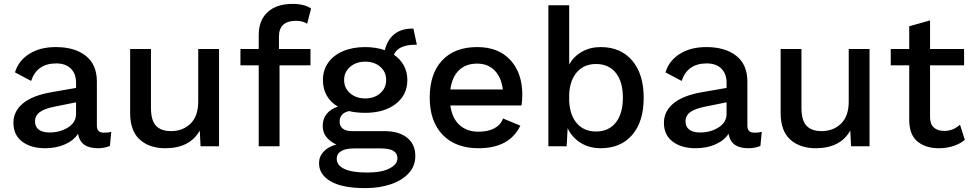

<svg xmlns="http://www.w3.org/2000/svg" viewBox="-20 -752 4997 987"><path d="M552 -74 545 -2Q518 10 483 10Q440 10 414.5 -7Q389 -24 381 -64Q358 -29 313 -9.5Q268 10 212 10Q139 10 94 -24Q49 -58 49 -121Q49 -180 98 -220.5Q147 -261 244 -278L371 -300V-327Q371 -373 344 -399.5Q317 -426 269 -426Q170 -426 140 -336L57 -380Q75 -440 130.5 -475Q186 -510 267 -510Q364 -510 421 -465Q478 -420 478 -333V-107Q478 -88 486.5 -79Q495 -70 515 -70Q537 -70 552 -74ZM371 -166V-226L262 -204Q210 -194 185 -176Q160 -158 160 -128Q160 -100 179.5 -85.5Q199 -71 235 -71Q289 -71 330 -97Q371 -123 371 -166Z M1011 0 1007 -81Q956 10 829 10Q748 10 698.5 -34.5Q649 -79 649 -171V-500H756V-199Q756 -133 782 -105.5Q808 -78 859 -78Q920 -78 959.5 -116.5Q999 -155 999 -230V-500H1106V0Z M1414 -500H1576V-416H1417V0H1310V-416H1216V-500H1310V-572Q1310 -648 1356 -690Q1402 -732 1485 -732Q1515 -732 1540 -725.5Q1565 -719 1579 -708L1559 -630Q1536 -645 1502 -645Q1414 -645 1414 -564Z M2115 50Q2115 101 2081.5 138Q2048 175 1989.5 195Q1931 215 1858 215Q1739 215 1679.5 180Q1620 145 1620 87Q1620 53 1643.5 27.5Q1667 2 1709 -9Q1677 -24 1658 -47.5Q1639 -71 1639 -104Q1639 -177 1717 -204Q1679 -226 1659.5 -261Q1640 -296 1640 -341Q1640 -391 1667 -429.5Q1694 -468 1743.5 -489Q1793 -510 1857 -510Q1912 -510 1958 -494Q1972 -549 2008.5 -577.5Q2045 -606 2105 -605L2123 -522Q2075 -523 2045.5 -510Q2016 -497 2005 -471Q2038 -448 2056 -415Q2074 -382 2074 -341Q2074 -264 2014.5 -218Q1955 -172 1857 -172Q1811 -172 1774 -181Q1749 -175 1737.5 -161.5Q1726 -148 1726 -126Q1726 -103 1742.5 -90.5Q1759 -78 1788 -78H1955Q2031 -78 2073 -44Q2115 -10 2115 50ZM1749 -341Q1749 -299 1780 -272.5Q1811 -246 1857 -246Q1904 -246 1934.5 -272.5Q1965 -299 1965 -341Q1965 -383 1934.5 -409Q1904 -435 1857 -435Q1811 -435 1780 -408.5Q1749 -382 1749 -341ZM2023 62Q2023 37 2003 24Q1983 11 1936 11H1801Q1756 11 1733.5 25Q1711 39 1711 64Q1711 98 1750.5 116.5Q1790 135 1868 135Q1941 135 1982 114Q2023 93 2023 62Z M2661 -210H2295Q2304 -144 2342 -109.5Q2380 -75 2440 -75Q2489 -75 2521.5 -92.5Q2554 -110 2566 -143L2655 -106Q2599 10 2440 10Q2322 10 2255.5 -59Q2189 -128 2189 -250Q2189 -373 2253 -441.5Q2317 -510 2433 -510Q2543 -510 2604 -443Q2665 -376 2665 -265Q2665 -236 2661 -210ZM2295 -292H2565Q2557 -355 2522.5 -390Q2488 -425 2433 -425Q2375 -425 2339.5 -391Q2304 -357 2295 -292Z M3289 -249Q3289 -127 3230 -58.5Q3171 10 3068 10Q3009 10 2964.5 -18Q2920 -46 2898 -93L2893 0H2799V-725H2906V-420Q2929 -462 2971.5 -486Q3014 -510 3068 -510Q3171 -510 3230 -440.5Q3289 -371 3289 -249ZM3182 -250Q3182 -332 3145.5 -377.5Q3109 -423 3044 -423Q2983 -423 2946.5 -382Q2910 -341 2906 -269V-231Q2910 -158 2946.5 -117Q2983 -76 3044 -76Q3109 -76 3145.5 -122Q3182 -168 3182 -250Z M3896 -74 3889 -2Q3862 10 3827 10Q3784 10 3758.5 -7Q3733 -24 3725 -64Q3702 -29 3657 -9.5Q3612 10 3556 10Q3483 10 3438 -24Q3393 -58 3393 -121Q3393 -180 3442 -220.5Q3491 -261 3588 -278L3715 -300V-327Q3715 -373 3688 -399.5Q3661 -426 3613 -426Q3514 -426 3484 -336L3401 -380Q3419 -440 3474.5 -475Q3530 -510 3611 -510Q3708 -510 3765 -465Q3822 -420 3822 -333V-107Q3822 -88 3830.5 -79Q3839 -70 3859 -70Q3881 -70 3896 -74ZM3715 -166V-226L3606 -204Q3554 -194 3529 -176Q3504 -158 3504 -128Q3504 -100 3523.5 -85.5Q3543 -71 3579 -71Q3633 -71 3674 -97Q3715 -123 3715 -166Z M4355 0 4351 -81Q4300 10 4173 10Q4092 10 4042.5 -34.5Q3993 -79 3993 -171V-500H4100V-199Q4100 -133 4126 -105.5Q4152 -78 4203 -78Q4264 -78 4303.5 -116.5Q4343 -155 4343 -230V-500H4450V0Z M4940 -33Q4916 -13 4881.5 -1.5Q4847 10 4807 10Q4738 10 4696.5 -24.5Q4655 -59 4654 -132V-416H4559V-500H4654V-617L4761 -647V-500H4936V-416H4761V-150Q4761 -114 4780.5 -96.5Q4800 -79 4834 -79Q4880 -79 4915 -111Z"/></svg>

Font: Work Sans Medium
Style: Regular
Weight: 500
Designer: Wei Huang
Foundry: Wei Huang
Version: Version 1.500